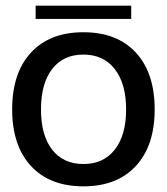

<svg xmlns="http://www.w3.org/2000/svg" viewBox="-20 -646 590 679"><path d="M527 -259Q527 -131 460.5 -59Q394 13 275 13Q156 13 89.5 -59Q23 -131 23 -259Q23 -388 89.5 -460Q156 -532 275 -532Q394 -532 460.5 -460Q527 -388 527 -259ZM275 -66Q346 -66 386 -117Q426 -168 426 -259Q426 -350 386 -401.5Q346 -453 275 -453Q204 -453 164.5 -402Q125 -351 125 -259Q125 -167 164.5 -116.5Q204 -66 275 -66ZM444 -579H106V-626H444Z"/></svg>

Font: Non Bureau
Style: Regular
Weight: 400
Designer: Jona Saucedo
Foundry: Non Foundry
Version: Version 1.000; ttfautohint (v1.8.4)